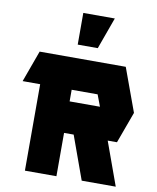

<svg xmlns="http://www.w3.org/2000/svg" viewBox="-102 -1045 916 1122"><g transform="rotate(10 356.5 -483.5)"><path d="M88 -700H599L693 -443L625 -257H570L663 0H461L368 -257H311V0H124V-513H20ZM300 -779V-967H487L419 -779ZM311 -444H491L465 -513H311Z"/></g></svg>

Font: Clickuper
Style: Bold
Weight: 700
Designer: Denis Ignatov
Foundry: Denis Ignatov
Version: Version 1.10 April 16, 2021